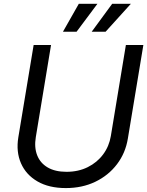

<svg xmlns="http://www.w3.org/2000/svg" viewBox="-20 -960 761 992"><path d="M320.3 11.7Q232.9 11.7 173.6 -22.7Q114.3 -57.1 88.4 -116.5Q62.5 -175.8 74.7 -250.5L153.8 -727.5H243.7L165 -251.5Q156.2 -198.2 172.1 -157.7Q188 -117.2 226.6 -94.7Q265.1 -72.3 323.7 -72.3Q384.8 -72.3 433.3 -96.4Q481.9 -120.6 512.9 -162.4Q543.9 -204.1 552.7 -257.3L630.4 -727.5H720.7L640.6 -244.1Q628.4 -169.4 584.5 -111.6Q540.5 -53.7 472.7 -21Q404.8 11.7 320.3 11.7ZM375.5 -795.9H305.2L387.2 -940.4H483.4ZM525.4 -795.9H453.6L559.6 -940.4H656.2Z"/></svg>

Font: Inter 24pt
Style: Italic
Weight: 400
Italic angle: -9.3988°
Designer: Rasmus Andersson
Foundry: rsms
Version: Version 4.001;git-66647c0bb